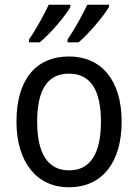

<svg xmlns="http://www.w3.org/2000/svg" viewBox="-20 -786 586 816"><path d="M443 -756V-766H351C333 -727 295 -658 267 -618V-606H314C356 -641 421 -718 443 -756ZM279 -756V-766H187C168 -725 132 -659 103 -618V-606H149C195 -644 257 -717 279 -756ZM497 -269C497 -448 408 -546 274 -546C131 -546 50 -446 50 -269C50 -95 138 10 272 10C414 10 497 -95 497 -269ZM138 -269C138 -400 179 -473 273 -473C367 -473 409 -400 409 -269C409 -138 367 -62 274 -62C180 -62 138 -138 138 -269Z"/></svg>

Font: Noto Sans Gurmukhi SemiCondensed
Style: Regular
Weight: 400
Width: 4
Designer: Jelle Bosma - Monotype Design Team
Foundry: Monotype Imaging Inc.
Version: Version 2.004